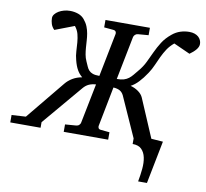

<svg xmlns="http://www.w3.org/2000/svg" viewBox="-136 -789 1176 1097"><g transform="rotate(10 452.0 -241.0)"><path d="M946.8 -628.9Q946.8 -620.1 942.9 -611.6Q939 -603 932.1 -595Q925.3 -586.9 916.3 -579.1Q907.2 -571.3 897 -564L801.8 -606.9Q777.8 -586.9 762.9 -564.2Q748 -541.5 736.3 -516.8Q724.6 -492.2 713.6 -466.6Q702.6 -440.9 686 -416Q664.1 -382.8 642.3 -359.9Q620.6 -336.9 598.1 -325.2Q623.5 -318.4 643.6 -304Q663.6 -289.6 671.9 -271L767.1 -47.9L835 -43L786.1 205.1H734.9Q742.2 167 745.6 130.4Q749 93.8 742.9 64.7Q736.8 35.6 719 17.8Q701.2 0 667 0V-32.2L563 -264.2Q554.7 -281.2 540.3 -289.3Q525.9 -297.4 502.9 -298.8L458 -68.8Q456.5 -62 460 -55.4Q463.4 -48.8 474.1 -47.9L524.9 -43V0H267.1V-43L331.1 -47.9Q341.8 -48.8 348.4 -55.4Q355 -62 356 -68.8L401.9 -298.8Q378.4 -297.4 360.8 -289.3Q343.3 -281.2 329.1 -264.2L132.8 -32.2V0H-43V-43L39.1 -47.9L222.2 -271Q238.8 -291.5 262.7 -305.7Q286.6 -319.8 316.9 -325.2Q298.3 -340.3 286.4 -361.6Q274.4 -382.8 266.1 -416Q259.3 -440.9 258.1 -466.6Q256.8 -492.2 254.9 -516.8Q252.9 -541.5 247.1 -564.2Q241.2 -586.9 225.1 -606.9L112.8 -564Q98.6 -578.1 93.3 -595Q87.9 -611.8 87.9 -628.9Q87.9 -640.6 96.2 -651.1Q104.5 -661.6 117.9 -669.7Q131.3 -677.7 148.4 -682.4Q165.5 -687 183.1 -687Q208.5 -687 231.2 -679Q253.9 -670.9 268.1 -652.8Q282.7 -635.3 290.3 -616Q297.9 -596.7 301.3 -576.9Q304.7 -557.1 305.9 -536.9Q307.1 -516.6 308.6 -496.3Q310.1 -476.1 313.5 -456.5Q316.9 -437 325.2 -418.9Q332.5 -403.3 337.6 -390.9Q342.8 -378.4 351.3 -369.1Q359.9 -359.9 373.8 -355Q387.7 -350.1 412.1 -350.1L461.9 -602.1Q463.4 -608.9 459.5 -615.5Q455.6 -622.1 444.8 -623L391.1 -627.9V-670.9H648.9V-627.9L587.9 -623Q577.6 -622.1 571 -615.5Q564.5 -608.9 563 -602.1L513.2 -350.1Q538.1 -350.1 554 -355Q569.8 -359.9 581.8 -369.1Q593.8 -378.4 604 -390.9Q614.3 -403.3 627 -418.9Q650.4 -446.3 664.8 -476.3Q679.2 -506.3 693.4 -536.9Q707.5 -567.4 726.1 -596.9Q744.6 -626.5 776.9 -652.8Q798.8 -670.9 824 -679Q849.1 -687 875 -687Q892.6 -687 906 -682.4Q919.4 -677.7 928.5 -669.7Q937.5 -661.6 942.1 -651.1Q946.8 -640.6 946.8 -628.9Z"/></g></svg>

Font: Charis SIL
Style: Italic
Weight: 400
Italic angle: -11°
Foundry: SIL International
Version: Version 4.112